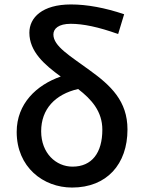

<svg xmlns="http://www.w3.org/2000/svg" viewBox="-20 -830 642 863"><path d="M306 -81C232 -81 165 -141 165 -240C165 -340 228 -406 331 -430C392 -383 440 -329 440 -247C440 -143 393 -81 306 -81ZM538 -766C452 -795 371 -810 299 -810C170 -810 112 -751 112 -683C112 -598 180 -539 253 -486C144 -448 55 -364 55 -237C55 -79 174 13 304 13C460 13 553 -92 553 -248C553 -376 478 -446 382 -515C295 -579 220 -622 220 -675C220 -701 243 -723 298 -723C353 -723 422 -709 511 -677Z"/></svg>

Font: Kinto Sans Med
Style: Regular
Weight: 500
Designer: Authors: Ryoko NISHIZUKA  (kana & ideographs); Paul D. Hunt (Latin, Greek & Cyrillic); Wenlong ZHANG  (bopomofo); Sandol
Foundry: Adobe Systems Incorporated, ookami Inc.
Version: Version 0.001